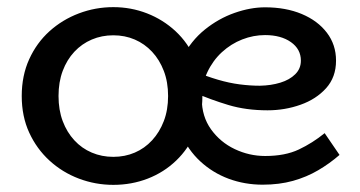

<svg xmlns="http://www.w3.org/2000/svg" viewBox="-20 -504 1010 538"><path d="M297.5 14Q247.4 14 201.1 -3.5Q154.8 -21 118.7 -54Q82.7 -87 61.8 -132.5Q40.9 -178 40.9 -235Q40.9 -292 61.8 -338Q82.7 -384 118.7 -416.5Q154.8 -449 201.1 -466.5Q247.4 -484 297.5 -484Q347.2 -484 392.1 -466.5Q437 -449 472 -416.5Q506.9 -384 527 -338Q547.1 -292 547.1 -235Q547.1 -178 527.5 -132.5Q508 -87 473.6 -54Q439.2 -21 394 -3.5Q348.8 14 297.5 14ZM297.5 -64.5Q330 -64.5 357.7 -76.4Q385.3 -88.2 406.2 -110.9Q427.1 -133.5 439 -164.7Q451 -195.9 451 -235Q451 -274.1 439 -305.3Q427.1 -336.5 406.2 -358.9Q385.3 -381.3 357.7 -393.2Q330 -405.1 297.5 -405.1Q265.1 -405.1 237.2 -393.2Q209.2 -381.3 188.3 -358.9Q167.4 -336.5 155.7 -305.3Q144 -274.1 144 -235Q144 -195.9 155.7 -164.7Q167.4 -133.5 188.3 -110.9Q209.2 -88.2 237.2 -76.4Q265.1 -64.5 297.5 -64.5ZM716 13.5Q665.8 13.5 620.8 -3.1Q575.9 -19.8 541.3 -51.8Q506.7 -83.7 486.9 -129.6Q467.2 -175.5 467.2 -233.5Q467.2 -295.5 491.1 -342.6Q515 -389.6 553.7 -420.9Q592.4 -452.1 637.1 -467.8Q681.7 -483.5 722.7 -483.5Q780.7 -483.5 825.5 -464.8Q870.3 -446 895.9 -412.4Q921.6 -378.8 921.6 -334.1Q921.6 -287.8 893.8 -256.9Q866 -226 822.1 -210.5Q778.3 -194.9 729.6 -194.9Q669.5 -194.9 620.2 -209.7Q570.9 -224.5 524.2 -244.8L523.7 -304.5Q559.4 -289.8 590.8 -280.6Q622.2 -271.4 651.5 -267.6Q680.7 -263.8 708.2 -263.8Q739.7 -264.4 765.6 -272.4Q791.5 -280.3 807.3 -296Q823.1 -311.6 823.1 -334.1Q823.1 -366.3 795.2 -386Q767.3 -405.7 722.7 -405.7Q690.2 -405.7 658.8 -393.5Q627.3 -381.2 601.8 -357.8Q576.3 -334.3 560.9 -301.5Q545.4 -268.8 545.4 -227.1Q545.4 -177.8 571.3 -141.6Q597.2 -105.5 637.8 -86.2Q678.5 -66.9 723.1 -66.9Q778.9 -66.9 817.3 -85.1Q855.7 -103.2 889.7 -130.9L931.4 -69.9Q903.6 -45.7 871.5 -26.9Q839.4 -8 800.9 2.8Q762.5 13.5 716 13.5Z"/></svg>

Font: BioRhyme ExtraBold
Style: Regular
Weight: 800
Designer: Aoife Mooney
Foundry: Aoife Mooney Type
Version: Version 1.600;gftools[0.9.33]